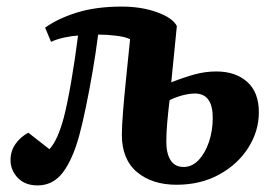

<svg xmlns="http://www.w3.org/2000/svg" viewBox="-20 -549 827 583"><path d="M117 -465Q156 -493 214 -511Q272 -529 350 -529Q409 -529 456.5 -512Q504 -495 517 -470L500 -299Q538 -314 570.5 -323Q603 -332 637 -332Q695 -332 730.5 -300.5Q766 -269 766 -208Q766 -151 734 -100.5Q702 -50 645.5 -19Q589 12 516 12Q442 12 396 -26.5Q350 -65 350 -140Q350 -164 353.5 -209Q357 -254 363 -312Q369 -370 375 -430Q361 -437 333 -440.5Q305 -444 278 -444Q271 -389 261 -331Q251 -273 240.5 -222.5Q230 -172 221 -139Q201 -65 171 -25.5Q141 14 94 14Q56 14 34 -9Q12 -32 12 -63Q12 -91 27.5 -112.5Q43 -134 66 -146L130 -96Q155 -122 174 -193Q185 -236 196.5 -303Q208 -370 217 -441Q198 -440 175 -435Q152 -430 135 -422ZM495 -245Q491 -213 488 -179.5Q485 -146 485 -119Q485 -83 498 -62.5Q511 -42 538 -42Q563 -42 583 -63Q603 -84 614.5 -118Q626 -152 626 -191Q626 -265 572 -265Q556 -265 536 -260Q516 -255 495 -245Z"/></svg>

Font: Literata 36pt
Style: Bold Italic
Weight: 700
Italic angle: -2°
Designer: Latin by Veronika Burian and Jose Scaglione. Greek by Irene Vlachou. Cyrillic by Vera Evstafieva
Foundry: TypeTogether
Version: Version 3.002